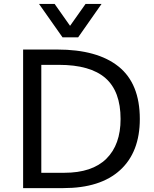

<svg xmlns="http://www.w3.org/2000/svg" viewBox="-20 -965 792 985"><path d="M300.8 -773.4 180.2 -944.8H260.3L339.4 -832.5L418.9 -944.8H501L380.9 -773.4ZM98.6 0V-710.9H273.4Q479.5 -710.9 588.4 -623.5Q697.3 -536.1 697.3 -354.5Q697.3 -184.6 596.2 -92.3Q495.1 0 305.2 0ZM191.9 -78.6H310.1Q452.6 -78.6 525.6 -150.6Q598.6 -222.7 598.6 -354.5Q598.6 -496.6 520.8 -564.5Q442.9 -632.3 282.2 -632.3H191.9Z"/></svg>

Font: Muli
Style: Regular
Weight: 400
Designer: Vernon Adams
Foundry: newtypography
Version: Version 2; ttfautohint (v1.00rc1.6-4cba) -l 8 -r 50 -G 200 -